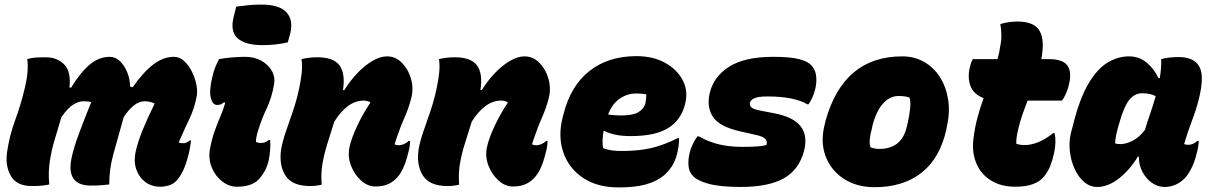

<svg xmlns="http://www.w3.org/2000/svg" viewBox="-20 -805 5280 838"><path d="M99 -547Q115 -552 132 -553.5Q149 -555 180 -555Q229 -555 260 -524Q291 -493 283 -424L290 -422Q331 -489 371.5 -523Q412 -557 459 -557Q483 -557 502.5 -539Q522 -521 534.5 -491.5Q547 -462 548 -427L559 -424Q606 -491 649.5 -524Q693 -557 739 -557Q764 -557 784 -538.5Q804 -520 818 -491.5Q832 -463 837.5 -433.5Q843 -404 838 -382Q828 -331 807.5 -288Q787 -245 769 -204L760 -183Q766 -180 779 -180Q795 -180 808 -192H814Q812 -176 808.5 -156Q805 -136 800 -120Q790 -81 776.5 -55Q763 -29 748 -14Q735 -1 716.5 4.5Q698 10 680 10Q641 10 613.5 -11Q586 -32 574.5 -66.5Q563 -101 572 -143Q581 -184 602 -236Q623 -288 655 -353Q636 -363 610 -363Q566 -363 520 -294Q494 -201 475 -133Q456 -65 457 0Q441 2 422 3.5Q403 5 377 5Q268 5 292 -114Q302 -162 326.5 -227Q351 -292 378 -359Q374 -361 364 -362Q354 -363 344 -363Q324 -363 300.5 -349Q277 -335 248 -294Q232 -240 218 -193Q204 -146 197 -99Q190 -52 195 0Q183 3 164.5 5Q146 7 119 7Q53 7 27.5 -37Q2 -81 11 -142Q21 -212 46.5 -281.5Q72 -351 89 -424Q106 -495 99 -547Z M936 -547Q962 -552 993.5 -554.5Q1025 -557 1050 -557Q1090 -557 1120.5 -540Q1151 -523 1166.5 -495.5Q1182 -468 1176 -436Q1166 -378 1144.5 -333Q1123 -288 1108 -240Q1097 -206 1097 -186Q1105 -181 1118 -181Q1139 -181 1153 -194H1159Q1161 -177 1159 -151Q1157 -125 1152 -102Q1145 -74 1133 -54Q1121 -34 1107 -20Q1077 10 1014 10Q980 10 950 -13Q920 -36 904.5 -73.5Q889 -111 896 -152Q904 -197 916.5 -232Q929 -267 942 -297Q955 -327 963 -356L958 -359Q950 -352 943.5 -349.5Q937 -347 927 -347Q908 -347 900 -378Q892 -409 907 -470Q912 -493 919.5 -511.5Q927 -530 936 -547ZM1011 -776Q1039 -780 1065 -782.5Q1091 -785 1122 -785Q1200 -785 1230.5 -751Q1261 -717 1247 -660L1236 -620Q1184 -608 1126 -608Q1050 -608 1016.5 -638.5Q983 -669 1001 -736Z M1296 -547Q1313 -551 1330 -553Q1347 -555 1365 -555Q1435 -555 1461.5 -520Q1488 -485 1477 -412H1483Q1507 -451 1538.5 -484.5Q1570 -518 1604.5 -538.5Q1639 -559 1669 -559Q1707 -559 1735 -530Q1763 -501 1774.5 -458.5Q1786 -416 1774 -373Q1763 -331 1746 -293Q1729 -255 1718 -222Q1714 -211 1709 -197Q1704 -183 1702 -175Q1710 -171 1721 -171Q1731 -171 1743 -176Q1755 -181 1764 -190H1770Q1770 -184 1768.5 -170Q1767 -156 1762 -139Q1752 -98 1740.5 -73Q1729 -48 1715 -32Q1699 -13 1675.5 -2Q1652 9 1619 9Q1585 9 1556 -17Q1527 -43 1512 -82Q1497 -121 1505 -161Q1513 -200 1538.5 -254.5Q1564 -309 1597 -358Q1584 -366 1567 -366Q1497 -366 1439 -274Q1423 -223 1409 -178.5Q1395 -134 1387.5 -91Q1380 -48 1384 1Q1359 7 1334 7Q1255 7 1226 -38.5Q1197 -84 1207 -153Q1213 -188 1227.5 -230Q1242 -272 1258.5 -320Q1275 -368 1286 -421Q1294 -458 1297 -489.5Q1300 -521 1296 -547Z M1896 -547Q1913 -551 1930 -553Q1947 -555 1965 -555Q2035 -555 2061.5 -520Q2088 -485 2077 -412H2083Q2107 -451 2138.5 -484.5Q2170 -518 2204.5 -538.5Q2239 -559 2269 -559Q2307 -559 2335 -530Q2363 -501 2374.5 -458.5Q2386 -416 2374 -373Q2363 -331 2346 -293Q2329 -255 2318 -222Q2314 -211 2309 -197Q2304 -183 2302 -175Q2310 -171 2321 -171Q2331 -171 2343 -176Q2355 -181 2364 -190H2370Q2370 -184 2368.5 -170Q2367 -156 2362 -139Q2352 -98 2340.5 -73Q2329 -48 2315 -32Q2299 -13 2275.5 -2Q2252 9 2219 9Q2185 9 2156 -17Q2127 -43 2112 -82Q2097 -121 2105 -161Q2113 -200 2138.5 -254.5Q2164 -309 2197 -358Q2184 -366 2167 -366Q2097 -366 2039 -274Q2023 -223 2009 -178.5Q1995 -134 1987.5 -91Q1980 -48 1984 1Q1959 7 1934 7Q1855 7 1826 -38.5Q1797 -84 1807 -153Q1813 -188 1827.5 -230Q1842 -272 1858.5 -320Q1875 -368 1886 -421Q1894 -458 1897 -489.5Q1900 -521 1896 -547Z M2758 -560Q2831 -560 2883.5 -530.5Q2936 -501 2960 -454.5Q2984 -408 2971 -355L2970 -350Q2952 -280 2895.5 -245.5Q2839 -211 2733 -211Q2696 -211 2666.5 -217Q2637 -223 2620 -233H2614Q2611 -213 2610 -194Q2609 -175 2613 -158Q2632 -151 2651.5 -148.5Q2671 -146 2693 -146Q2768 -146 2823 -159Q2878 -172 2938 -202H2944Q2944 -166 2935 -133Q2926 -99 2911 -77Q2896 -55 2876 -38Q2845 -13 2798.5 0Q2752 13 2680 13Q2587 13 2525 -28.5Q2463 -70 2439 -139Q2415 -208 2435 -290L2439 -305Q2470 -430 2552.5 -495Q2635 -560 2758 -560ZM2757 -397Q2718 -397 2685 -374.5Q2652 -352 2634 -305Q2650 -303 2663.5 -302Q2677 -301 2690 -301Q2741 -301 2765.5 -315Q2790 -329 2797 -354Q2799 -366 2800 -375.5Q2801 -385 2801 -393Q2785 -397 2757 -397Z M3218 -164Q3260 -164 3285.5 -166Q3311 -168 3325 -172Q3330 -187 3321 -198Q3312 -209 3280 -216L3209 -232Q3121 -252 3092.5 -294Q3064 -336 3077 -396Q3093 -469 3161 -513Q3229 -557 3355 -557Q3428 -557 3467.5 -547Q3507 -537 3523 -518Q3540 -499 3542.5 -470Q3545 -441 3537 -412Q3528 -377 3509 -350H3503Q3477 -366 3433.5 -375Q3390 -384 3330 -384Q3289 -384 3272 -376Q3255 -368 3253 -356Q3251 -343 3261 -335Q3271 -327 3305 -321L3352 -312Q3441 -296 3473.5 -255Q3506 -214 3490 -149Q3469 -66 3402.5 -27.5Q3336 11 3212 11Q3124 11 3072 -3Q3020 -17 3000 -42Q2987 -58 2985 -82Q2983 -106 2989 -134Q2999 -176 3024 -210H3030Q3074 -185 3120 -174.5Q3166 -164 3218 -164Z M3918 -559Q3971 -559 4013 -535Q4055 -511 4082 -469Q4109 -427 4118 -371.5Q4127 -316 4113 -254L4110 -238Q4082 -114 4002 -51Q3922 12 3797 12Q3718 12 3661.5 -25.5Q3605 -63 3582.5 -125.5Q3560 -188 3580 -264L3583 -277Q3661 -559 3918 -559ZM3901 -386Q3865 -386 3835 -354Q3805 -322 3788 -257L3786 -246Q3770 -190 3779 -162Q3788 -159 3797 -157Q3806 -155 3818 -155Q3864 -155 3894.5 -177.5Q3925 -200 3937 -249L3940 -260Q3950 -305 3952.5 -332.5Q3955 -360 3950 -379Q3932 -386 3901 -386Z M4583 -224Q4587 -205 4586.5 -183.5Q4586 -162 4581 -139Q4574 -106 4564.5 -82Q4555 -58 4538 -36Q4502 10 4412 10Q4350 10 4306.5 -16.5Q4263 -43 4242.5 -89.5Q4222 -136 4228 -194Q4234 -246 4246 -291Q4258 -336 4273 -377Q4230 -393 4216 -429Q4202 -465 4213 -512Q4218 -533 4226 -547H4334Q4342 -577 4346 -605Q4351 -629 4350.5 -654Q4350 -679 4346 -700Q4366 -706 4384.5 -708.5Q4403 -711 4421 -711Q4489 -711 4514 -675.5Q4539 -640 4528 -566Q4527 -557 4525 -547H4558Q4620 -547 4639.5 -518Q4659 -489 4645 -434Q4641 -416 4633 -397.5Q4625 -379 4615 -366H4465Q4453 -335 4442.5 -305Q4432 -275 4425 -245Q4419 -221 4417 -204.5Q4415 -188 4416 -177Q4423 -175 4431.5 -173.5Q4440 -172 4454 -172Q4480 -172 4510.5 -184Q4541 -196 4577 -224Z M4908 -559Q4952 -559 4985 -531.5Q5018 -504 5036 -464H5042Q5050 -513 5048 -547Q5081 -556 5124 -556Q5192 -556 5215 -513.5Q5238 -471 5211 -367Q5200 -324 5181.5 -275.5Q5163 -227 5148 -176Q5157 -173 5167 -173Q5187 -173 5206 -190H5212Q5212 -180 5209.5 -164.5Q5207 -149 5202 -132Q5194 -98 5180 -70.5Q5166 -43 5151 -27Q5113 11 5063 11Q5033 11 5007 -7.5Q4981 -26 4965.5 -56.5Q4950 -87 4951 -121H4946Q4911 -63 4863.5 -26Q4816 11 4769 11Q4737 11 4711.5 -11Q4686 -33 4670 -68.5Q4654 -104 4649.5 -145Q4645 -186 4654 -224L4663 -258Q4691 -372 4729.5 -438Q4768 -504 4813.5 -531.5Q4859 -559 4908 -559ZM4847 -179Q4858 -176 4870 -176Q4895 -176 4924 -191Q4953 -206 4977 -238Q4989 -277 5001.5 -313Q5014 -349 5024 -385Q5002 -398 4964 -398Q4933 -398 4909.5 -370Q4886 -342 4864 -264L4861 -253Q4848 -209 4847 -179Z"/></svg>

Font: Recursive Sn Csl St Blk
Style: Italic
Weight: 900
Italic angle: -15°
Version: Version 1.079;hotconv 1.0.112;makeotfexe 2.5.65598; ttfautoh